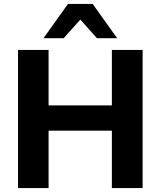

<svg xmlns="http://www.w3.org/2000/svg" viewBox="-20 -960 819 980"><path d="M72 0V-705H228V-422H551V-705H708V0H551V-293H228V0ZM202 -765 327 -940H453L578 -765H475L390 -860L305 -765Z"/></svg>

Font: Mulish ExtraLight ExtraBold
Style: Regular
Weight: 800
Version: Version 3.603